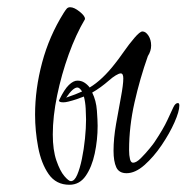

<svg xmlns="http://www.w3.org/2000/svg" viewBox="-20 -504 516 531"><path d="M172 7Q135 7 114.5 -22.5Q94 -52 85.5 -97Q77 -142 77 -187Q77 -258 96.5 -331Q116 -404 156 -468Q161 -476 164.5 -480Q168 -484 174 -484Q185 -484 200 -472Q215 -460 215 -452V-451Q190 -409 170 -353.5Q150 -298 138 -240Q126 -182 126 -132Q126 -89 136 -60Q146 -31 158 -17Q170 -3 176 -3Q186 -3 193.5 -20.5Q201 -38 206.5 -64.5Q212 -91 215 -120.5Q218 -150 218 -174Q218 -185 217 -203.5Q216 -222 212 -237Q202 -233 191.5 -229.5Q181 -226 169 -223Q165 -222 161.5 -221.5Q158 -221 155 -221Q143 -221 143 -226Q143 -226 143 -226.5Q143 -227 144 -227V-228Q158 -257 170.5 -269Q183 -281 194 -281Q205 -281 213.5 -275.5Q222 -270 228 -262Q263 -283 298 -328Q307 -339 322 -360.5Q337 -382 352 -399.5Q367 -417 374 -417Q383 -417 390.5 -405.5Q398 -394 398 -378Q398 -363 389 -349Q367 -287 352 -220.5Q337 -154 337 -89Q337 -74 339.5 -64Q342 -54 348 -54Q357 -54 369.5 -66.5Q382 -79 393.5 -93Q405 -107 408 -112Q432 -148 443 -172Q454 -196 459.5 -207.5Q465 -219 472 -219Q476 -219 476 -212Q476 -196 462.5 -165.5Q449 -135 427 -102.5Q405 -70 379.5 -47.5Q354 -25 330 -25Q309 -25 301.5 -41.5Q294 -58 294 -87Q294 -121 301 -161Q308 -201 314.5 -235.5Q321 -270 321 -287Q321 -301 314 -301Q309 -301 300 -295.5Q291 -290 282 -282Q258 -261 235 -248Q246 -226 248 -198Q250 -170 250 -156Q250 -117 242 -79.5Q234 -42 217 -17.5Q200 7 172 7ZM163 -234 188 -243 207 -251Q200 -262 194 -262Q182 -262 163 -234Z"/></svg>

Font: Comforter
Style: Regular
Weight: 400
Designer: Robert E. Leuschke
Foundry: Robert E. Leuschke
Version: Version 1.013; ttfautohint (v1.8.3)